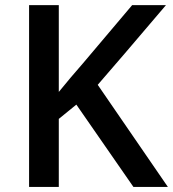

<svg xmlns="http://www.w3.org/2000/svg" viewBox="-20 -734 679 754"><path d="M363.8 -400.9C418 -462.9 507.3 -567.4 631.8 -713.9H499L306.2 -485.8C274.4 -449.7 242.7 -412.1 210.9 -373V-713.9H94.2V0H210.9V-267.1L279.8 -323.2L503.9 0H639.2Z"/></svg>

Font: Sahel SemiBold
Style: Bold
Weight: 600
Foundry: Saber Rastikerdar (saber.rastikerdar@gmail.com)
Version: Version 3.4.0